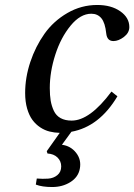

<svg xmlns="http://www.w3.org/2000/svg" viewBox="-20 -522 540 772"><path d="M81.1 -147.9Q81.1 -210 101.8 -272.5Q122.6 -335 158.9 -386.2Q195.3 -437.5 251 -469.7Q306.6 -502 371.1 -502Q427.2 -502 463.6 -476.6Q500 -451.2 500 -413.1Q500 -390.1 478.3 -373.5Q456.5 -356.9 436 -356.9Q410.6 -356.9 407.2 -387.2Q402.8 -430.2 387.7 -448.5Q372.6 -466.8 347.2 -466.8Q303.2 -466.8 263.9 -418.9Q224.6 -371.1 202.4 -302.2Q180.2 -233.4 180.2 -168Q180.2 -138.7 183.8 -117.2Q187.5 -95.7 196.5 -76.4Q205.6 -57.1 223.6 -47.1Q241.7 -37.1 268.1 -37.1Q341.3 -37.1 428.2 -153.8L452.1 -134.8Q379.4 -12.7 267.1 7.8L229 60.1Q264.2 64.5 286.1 92.5Q308.1 120.6 300.8 157.2Q294.4 190.4 262.9 210.2Q231.4 230 189.9 230Q149.4 230 124 220.2L127.9 195.8Q151.4 197.8 173.3 196.3Q195.3 194.8 210.7 182.1Q226.1 169.4 226.1 147Q226.1 126 211.2 111.3Q196.3 96.7 170.9 95.2L168 85.9L220.2 12.2Q198.7 11.7 179.2 6.8Q159.7 2 141.6 -10Q123.5 -22 110.4 -39.8Q97.2 -57.6 89.1 -85.4Q81.1 -113.3 81.1 -147.9Z"/></svg>

Font: Linguistics Pro
Style: Italic
Weight: 400
Italic angle: -12°
Designer: Stefan Peev, Context Ltd
Foundry: Stefan Peev, Context Ltd
Version: Version 001.000